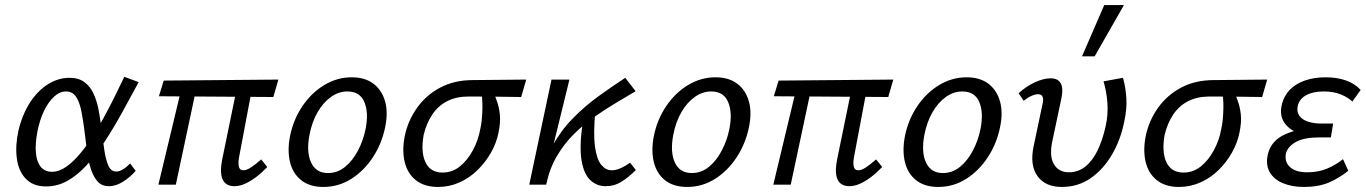

<svg xmlns="http://www.w3.org/2000/svg" viewBox="-20 -731 5409 760"><path d="M163 7Q111 7 82 -23.5Q53 -54 46.5 -104.5Q40 -155 53 -214Q68 -277 98 -324Q128 -371 169 -397Q210 -423 255 -423Q291 -423 314 -406Q337 -389 350 -361Q363 -333 370 -297.5Q377 -262 381 -224Q387 -180 392.5 -140.5Q398 -101 408.5 -76.5Q419 -52 440 -52Q453 -52 467.5 -61Q482 -70 495 -84L517 -55Q498 -32 469 -13Q440 6 411 6Q383 6 366.5 -12.5Q350 -31 340 -61Q330 -91 325 -127.5Q320 -164 316 -200Q310 -251 302.5 -289Q295 -327 281 -348Q267 -369 241 -369Q216 -369 193.5 -348Q171 -327 154 -291.5Q137 -256 128 -210Q119 -162 122 -126.5Q125 -91 141 -71Q157 -51 186 -51Q214 -51 243 -71.5Q272 -92 301 -127.5Q330 -163 359 -210.5Q388 -258 416 -313Q444 -368 472 -427L529 -406Q494 -341 460.5 -280.5Q427 -220 392.5 -167.5Q358 -115 322 -76Q286 -37 246.5 -15Q207 7 163 7Z M907 6Q887 6 873.5 -4.5Q860 -15 856 -38.5Q852 -62 860 -102L923 -409H983L926 -107Q924 -96 924 -84.5Q924 -73 928 -65Q932 -57 944 -57Q956 -57 973 -68Q990 -79 1014 -100L1038 -70Q1016 -47 993.5 -30Q971 -13 949.5 -3.5Q928 6 907 6ZM607 0 705 -409H763L676 0ZM1062 -347 609 -350 628 -412 1082 -416Z M1260 9Q1206 9 1172.5 -17.5Q1139 -44 1128 -89.5Q1117 -135 1128 -192Q1141 -257 1176.5 -310Q1212 -363 1263 -394Q1314 -425 1372 -425Q1425 -425 1458.5 -399.5Q1492 -374 1504.5 -329Q1517 -284 1504 -225Q1491 -162 1456 -108.5Q1421 -55 1370.5 -23Q1320 9 1260 9ZM1278 -46Q1316 -46 1346 -70.5Q1376 -95 1397 -135Q1418 -175 1427 -220Q1440 -284 1422.5 -326.5Q1405 -369 1355 -369Q1321 -369 1290.5 -347.5Q1260 -326 1237.5 -287.5Q1215 -249 1205 -197Q1192 -129 1211.5 -87.5Q1231 -46 1278 -46Z M1714 9Q1660 9 1626.5 -17.5Q1593 -44 1582 -89.5Q1571 -135 1582 -192Q1595 -254 1631 -304.5Q1667 -355 1723 -384.5Q1779 -414 1852 -414L2063 -416L2043 -347Q1983 -348 1931 -348.5Q1879 -349 1836 -349Q1786 -349 1750 -330.5Q1714 -312 1691 -277.5Q1668 -243 1657 -197Q1645 -130 1664 -89Q1683 -48 1732 -48Q1770 -48 1800 -72Q1830 -96 1851.5 -135.5Q1873 -175 1881 -220Q1885 -236 1887 -257Q1889 -278 1889.5 -300Q1890 -322 1888.5 -340.5Q1887 -359 1884 -369L1929 -380Q1936 -359 1945.5 -334.5Q1955 -310 1958.5 -278.5Q1962 -247 1953 -205Q1945 -165 1923.5 -127Q1902 -89 1870.5 -58Q1839 -27 1799 -9Q1759 9 1714 9Z M2115 0Q2129 -85 2164 -149Q2199 -213 2247 -262Q2295 -311 2349 -350Q2403 -389 2455 -423L2496 -370Q2461 -349 2419.5 -324.5Q2378 -300 2334.5 -269.5Q2291 -239 2252 -200.5Q2213 -162 2184 -112.5Q2155 -63 2142 0ZM2075 0 2163 -416H2234L2132 0ZM2377 6Q2342 6 2316.5 -18Q2291 -42 2282 -96Q2273 -150 2286 -243L2337 -296Q2328 -204 2335 -152Q2342 -100 2360 -78.5Q2378 -57 2401 -57Q2415 -57 2428.5 -62Q2442 -67 2454 -74Q2466 -81 2474 -87L2497 -58Q2469 -30 2440.5 -12Q2412 6 2377 6Z M2700 9Q2646 9 2612.5 -17.5Q2579 -44 2568 -89.5Q2557 -135 2568 -192Q2581 -257 2616.5 -310Q2652 -363 2703 -394Q2754 -425 2812 -425Q2865 -425 2898.5 -399.5Q2932 -374 2944.5 -329Q2957 -284 2944 -225Q2931 -162 2896 -108.5Q2861 -55 2810.5 -23Q2760 9 2700 9ZM2718 -46Q2756 -46 2786 -70.5Q2816 -95 2837 -135Q2858 -175 2867 -220Q2880 -284 2862.5 -326.5Q2845 -369 2795 -369Q2761 -369 2730.5 -347.5Q2700 -326 2677.5 -287.5Q2655 -249 2645 -197Q2632 -129 2651.5 -87.5Q2671 -46 2718 -46Z M3341 6Q3321 6 3307.5 -4.5Q3294 -15 3290 -38.5Q3286 -62 3294 -102L3357 -409H3417L3360 -107Q3358 -96 3358 -84.5Q3358 -73 3362 -65Q3366 -57 3378 -57Q3390 -57 3407 -68Q3424 -79 3448 -100L3472 -70Q3450 -47 3427.5 -30Q3405 -13 3383.5 -3.5Q3362 6 3341 6ZM3041 0 3139 -409H3197L3110 0ZM3496 -347 3043 -350 3062 -412 3516 -416Z M3694 9Q3640 9 3606.5 -17.5Q3573 -44 3562 -89.5Q3551 -135 3562 -192Q3575 -257 3610.5 -310Q3646 -363 3697 -394Q3748 -425 3806 -425Q3859 -425 3892.5 -399.5Q3926 -374 3938.5 -329Q3951 -284 3938 -225Q3925 -162 3890 -108.5Q3855 -55 3804.5 -23Q3754 9 3694 9ZM3712 -46Q3750 -46 3780 -70.5Q3810 -95 3831 -135Q3852 -175 3861 -220Q3874 -284 3856.5 -326.5Q3839 -369 3789 -369Q3755 -369 3724.5 -347.5Q3694 -326 3671.5 -287.5Q3649 -249 3639 -197Q3626 -129 3645.5 -87.5Q3665 -46 3712 -46Z M4183 9Q4118 9 4087 -33.5Q4056 -76 4071 -150L4106 -316Q4109 -326 4109 -336Q4109 -346 4104.5 -352Q4100 -358 4089 -358Q4078 -358 4063 -351.5Q4048 -345 4032 -332L4012 -362Q4043 -390 4077 -405.5Q4111 -421 4139 -421Q4161 -421 4172 -410Q4183 -399 4184.5 -381Q4186 -363 4181 -340L4145 -170Q4133 -112 4152 -80.5Q4171 -49 4211 -49Q4248 -49 4276.5 -72Q4305 -95 4324.5 -135.5Q4344 -176 4356 -229Q4367 -277 4363.5 -323.5Q4360 -370 4348 -409L4425 -423Q4436 -385 4438.5 -341.5Q4441 -298 4430 -249Q4416 -178 4381.5 -119Q4347 -60 4297 -25.5Q4247 9 4183 9ZM4263 -508 4351 -711H4429L4313 -508Z M4647 9Q4593 9 4559.5 -17.5Q4526 -44 4515 -89.5Q4504 -135 4515 -192Q4528 -254 4564 -304.5Q4600 -355 4656 -384.5Q4712 -414 4785 -414L4996 -416L4976 -347Q4916 -348 4864 -348.5Q4812 -349 4769 -349Q4719 -349 4683 -330.5Q4647 -312 4624 -277.5Q4601 -243 4590 -197Q4578 -130 4597 -89Q4616 -48 4665 -48Q4703 -48 4733 -72Q4763 -96 4784.5 -135.5Q4806 -175 4814 -220Q4818 -236 4820 -257Q4822 -278 4822.5 -300Q4823 -322 4821.5 -340.5Q4820 -359 4817 -369L4862 -380Q4869 -359 4878.5 -334.5Q4888 -310 4891.5 -278.5Q4895 -247 4886 -205Q4878 -165 4856.5 -127Q4835 -89 4803.5 -58Q4772 -27 4732 -9Q4692 9 4647 9Z M5141 9Q5094 9 5058 -6Q5022 -21 5005.5 -50.5Q4989 -80 4999 -122Q5012 -174 5066 -199Q5120 -224 5201 -224L5197 -191Q5150 -191 5113.5 -206.5Q5077 -222 5060.5 -251Q5044 -280 5055 -321Q5063 -352 5085.5 -375.5Q5108 -399 5144.5 -412Q5181 -425 5227 -425Q5273 -425 5308 -412.5Q5343 -400 5366 -375L5333 -329Q5317 -345 5288 -357Q5259 -369 5219 -369Q5177 -369 5150 -354Q5123 -339 5117 -312Q5112 -290 5122.5 -274Q5133 -258 5156 -250Q5179 -242 5210 -242H5257L5248 -187H5200Q5142 -187 5109.5 -169Q5077 -151 5070 -123Q5064 -90 5086.5 -69.5Q5109 -49 5154 -49Q5199 -49 5234 -64Q5269 -79 5296 -101L5317 -55Q5281 -26 5240 -8.5Q5199 9 5141 9Z"/></svg>

Font: Ysabeau Infant Medium
Style: Italic
Weight: 500
Italic angle: -12°
Designer: Christian Thalmann (Catharsis Fonts)
Version: Version 2.001;gftools[0.9.30]; featfreeze: ss01,ss02,lnum